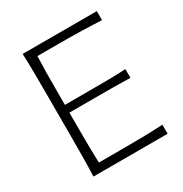

<svg xmlns="http://www.w3.org/2000/svg" viewBox="-170 -862 947 993"><g transform="rotate(-30 304.0 -366.0)"><path d="M103.5 0Q106 -62 106.4 -119.1Q106.9 -176.3 106.9 -243.7V-488.3Q106.9 -556.2 106.4 -613.3Q106 -670.4 103.5 -732.4H546.4V-678.2Q493.2 -681.2 432.1 -682.9Q371.1 -684.6 288.1 -684.6H164.1Q162.1 -634.8 161.6 -586.2Q161.1 -537.6 161.1 -481V-395H296.4Q369.1 -395 422.1 -395.5Q475.1 -396 524.4 -398.9V-346.7Q472.2 -348.1 419.4 -348.4Q366.7 -348.6 295.4 -348.6H161.1V-251.5Q161.1 -195.3 161.6 -146.7Q162.1 -98.1 164.1 -48.8H293.5Q363.3 -48.8 426 -49.8Q488.8 -50.8 546.4 -54.2V0Z"/></g></svg>

Font: Pinar-DS2-FD Light
Style: Regular
Weight: 300
Designer: Amin Abedi
Version: Version 2.000